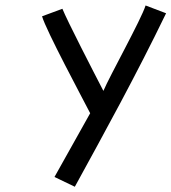

<svg xmlns="http://www.w3.org/2000/svg" viewBox="-20 -674 633 709"><path d="M181.2 -20.5 256.3 15.6C368.2 -188.5 483.4 -397.9 593.3 -625L517.6 -653.8C502 -603 384.8 -393.1 361.8 -338.4C324.7 -409.7 228 -597.7 210.4 -641.6L135.3 -613.8C149.9 -562 285.2 -310.1 313 -255.9Z"/></svg>

Font: Fantasque Sans Mono
Style: RegItalic
Weight: 400
Italic angle: -11°
Monospace: yes
Designer: Jany Belluz
Version: Version 1.6.3